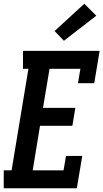

<svg xmlns="http://www.w3.org/2000/svg" viewBox="-31 -1007 553 1027"><path d="M-11 0V-96H31L121 -639H92V-735H502L473 -562H386L399 -639H234L199 -430H372L356 -334H183L144 -96H309L322 -173H409L380 0ZM311 -789 261 -841 420 -987 484 -923Z"/></svg>

Font: Iosevka Curly Slab Oblique
Style: Bold
Weight: 700
Italic angle: -9°
Monospace: yes
Designer: Belleve Invis
Foundry: Belleve Invis
Version: Version 11.1.0; ttfautohint (v1.8.3)